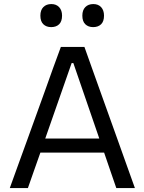

<svg xmlns="http://www.w3.org/2000/svg" viewBox="-20 -950 730 970"><path d="M29.5 0Q50.5 -57.5 73.2 -121Q96 -184.5 117 -241.5L205.5 -486.5Q229 -552.5 248.2 -605.8Q267.5 -659 287.5 -713H406.5Q426 -657.5 445 -604.8Q464 -552 487.5 -486L575.5 -240.5Q596.5 -181.5 618.8 -119.2Q641 -57 661.5 0H567.5Q552.5 -43.5 536.8 -89.2Q521 -135 506 -179H184Q168 -134.5 152.2 -89Q136.5 -43.5 121 0ZM211 -257Q210 -253.5 208.5 -250H481.5L480.5 -253.5L350.5 -631.5H342ZM450.5 -813Q426 -813 411 -827.5Q396 -842 396 -871Q396 -899 411 -914.2Q426 -929.5 451.5 -929.5Q476.5 -929.5 491 -913.8Q505.5 -898 505.5 -871Q505.5 -842 490.8 -827.5Q476 -813 450.5 -813ZM238.5 -813Q214 -813 199 -827.5Q184 -842 184 -871Q184 -899 199 -914.2Q214 -929.5 239.5 -929.5Q264 -929.5 278.8 -913.8Q293.5 -898 293.5 -871Q293.5 -842 278.8 -827.5Q264 -813 238.5 -813Z"/></svg>

Font: Commissioner
Style: Regular
Weight: 400
Designer: Kostas Bartsokas
Foundry: Kostas Bartsokas
Version: Version 1.000; ttfautohint (v1.8.3)